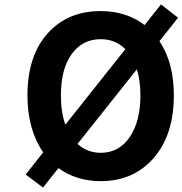

<svg xmlns="http://www.w3.org/2000/svg" viewBox="-20 -804 824 867"><path d="M598 -491 330 -154Q375 -114 435 -114Q517 -114 565.5 -184.5Q614 -255 614 -373Q614 -442 598 -491ZM275 -241 546 -582Q501 -627 435 -627Q352 -627 303.5 -559.5Q255 -492 255 -373Q255 -298 275 -241ZM784 -724 700 -618Q765 -522 765 -373Q765 -195 674 -90.5Q583 14 435 14Q325 14 244 -45L174 43L96 -16L175 -116Q104 -219 104 -373Q104 -551 194.5 -652.5Q285 -754 435 -754Q550 -754 633 -691L707 -784Z"/></svg>

Font: NotoSansHansBold
Style: Bold
Weight: 700
Designer: Ryoko NISHIZUKA  (kana & ideographs); Paul D. Hunt (Latin, Greek & Cyrillic); Wenlong ZHANG  (bopomofo); Sandoll Communi
Foundry: Adobe Systems Incorporated
Version: Version 1.00;December 8, 2021;FontCreator 13.0.0.2675 64-bit